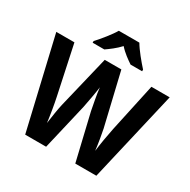

<svg xmlns="http://www.w3.org/2000/svg" viewBox="-205 -1122 1296 1311"><g transform="rotate(30 443.0 -467.0)"><path d="M524 -934H362C338 -892 283 -825 248 -787V-774H340C369 -794 410 -824 443 -860C474 -824 516 -795 547 -774H638V-787C601 -828 550 -889 524 -934ZM890 -714H746L664 -334C653 -282 638 -195 632 -143C627 -191 613 -271 606 -304L509 -714H378L279 -303C271 -271 258 -191 252 -143C246 -194 231 -284 220 -334L139 -714H-4L163 0H328L413 -363C421 -401 438 -494 443 -535C447 -488 466 -396 472 -363L558 0H724Z"/></g></svg>

Font: Noto Sans Gurmukhi SemiCondensed
Style: Bold
Weight: 700
Width: 4
Designer: Jelle Bosma - Monotype Design Team
Foundry: Monotype Imaging Inc.
Version: Version 2.004